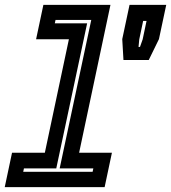

<svg xmlns="http://www.w3.org/2000/svg" viewBox="-54 -770 704 790"><path d="M-34.5 0 -4.5 -141.5H130.5L229.5 -608.5H94.5L124.5 -750H400.5L271.5 -141.5H406.5L376.5 0ZM41.5 -63H327L330 -77H191.5L321.5 -688H174.5L171.5 -674H304.5L177.5 -77H44.5ZM454 -523 449 -609 479 -750H630L600 -609L558 -523ZM516 -577H522L533 -608L549 -684H535L519 -608Z"/></svg>

Font: Tourney
Style: Bold Italic
Weight: 700
Italic angle: -12°
Version: Version 1.015